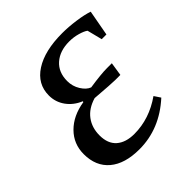

<svg xmlns="http://www.w3.org/2000/svg" viewBox="-141 -568 675 675"><g transform="rotate(-45 197.0 -230.5)"><path d="M268.6 -471.2Q299.8 -471.2 335.2 -466.3Q370.6 -461.4 393.1 -453.6L375.5 -357.9H352.1L337.9 -414.1Q328.1 -421.4 307.9 -427.2Q287.6 -433.1 265.6 -433.1Q218.8 -433.1 190.4 -408.2Q162.1 -383.3 162.1 -339.4Q162.1 -313.5 175.5 -292Q189 -270.5 206.1 -264.2Q264.6 -272.9 292.5 -272.9H317.4L309.6 -222.7H284.2Q267.6 -222.7 188 -229Q148.4 -217.3 127.9 -189.9Q107.4 -162.6 107.4 -124Q107.4 -83 131.3 -62Q155.3 -41 197.8 -41Q272.5 -41 339.4 -87.9L355 -64.5Q273.4 9.8 172.4 9.8Q100.1 9.8 60.8 -23.4Q21.5 -56.6 21.5 -116.7Q21.5 -167.5 56.4 -202.6Q91.3 -237.8 149.9 -247.1L150.9 -250.5Q118.7 -263.7 99.6 -290Q80.6 -316.4 80.6 -349.1Q80.6 -406.2 131.1 -438.7Q181.6 -471.2 268.6 -471.2Z"/></g></svg>

Font: Tinos
Style: Italic
Weight: 400
Italic angle: -16.333°
Designer: Steve Matteson
Foundry: Monotype Imaging Inc.
Version: Version 1.32